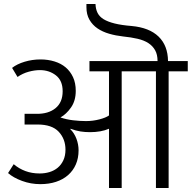

<svg xmlns="http://www.w3.org/2000/svg" viewBox="-20 -933 952 953"><path d="M40 -596Q64 -615 102 -626.5Q140 -638 181 -638Q218 -638 250.5 -628Q283 -618 306 -598.5Q329 -579 342.5 -550Q356 -521 356 -482Q356 -433 332.5 -399.5Q309 -366 280 -350Q309 -340 342.5 -336Q376 -332 407 -332Q441 -332 473.5 -340.5Q506 -349 521 -360V-579H424V-630H762Q762 -662 750 -683.5Q738 -705 716.5 -719Q695 -733 663 -740.5Q631 -748 591 -752Q555 -756 522 -765.5Q489 -775 464 -792Q439 -809 424 -835Q409 -861 409 -897V-913H454Q455 -887 464.5 -868.5Q474 -850 494.5 -837.5Q515 -825 549 -816.5Q583 -808 633 -804Q721 -796 767 -751.5Q813 -707 814 -630H912V-579H817V0H754V-579H584V0H521V-294Q482 -277 427 -277Q402 -277 379.5 -280.5Q357 -284 330 -294L329 -292Q349 -272 359.5 -244Q370 -216 370 -187Q370 -148 356.5 -117Q343 -86 318 -64Q293 -42 258 -30.5Q223 -19 180 -19Q133 -19 89.5 -35Q46 -51 20 -74L48 -118Q74 -96 106 -84Q138 -72 177 -72Q203 -72 226 -79Q249 -86 266.5 -100.5Q284 -115 294.5 -137.5Q305 -160 305 -190Q305 -243 271.5 -279Q238 -315 166 -315H102V-368H160Q220 -367 255.5 -396Q291 -425 291 -480Q291 -533 257.5 -559Q224 -585 178 -585Q152 -585 122.5 -577Q93 -569 67 -551Z"/></svg>

Font: Mukta Light
Style: Regular
Weight: 300
Designer: Girish Dalvi and Yashodeep Gholap
Foundry: Ek Type
Version: Version 2.538;PS 1.002;hotconv 16.6.51;makeotf.lib2.5.65220;